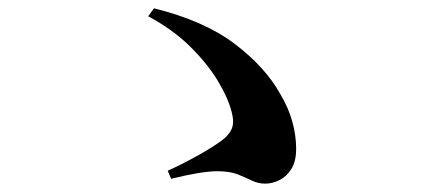

<svg xmlns="http://www.w3.org/2000/svg" viewBox="-20 -589 1040 464"><path d="M385.3 -176.4Q421.3 -192.6 457.2 -212.7Q493 -232.8 514.9 -248.7Q533.6 -262.3 540.1 -278Q546.6 -293.7 539.8 -318.6Q531 -352.8 506 -394.2Q481 -435.5 439.5 -476.5Q398 -517.5 338.1 -549.7L352.1 -568.9Q473.2 -539 547.2 -483Q621.2 -426.9 657.4 -361.7Q677.8 -327.2 686.7 -294.1Q695.7 -261.1 695.7 -229.1Q695.7 -199.1 684 -180.5Q672.3 -162 655.1 -153.6Q637.9 -145.2 620.9 -145.2Q603.6 -145.2 588.4 -152.7Q573.3 -160.2 554.2 -167.7Q535 -175.2 504.8 -175.2Q486.6 -175.2 459 -170.7Q431.3 -166.2 393.6 -157Z"/></svg>

Font: Noto Serif JP
Style: Regular
Weight: 200
Designer: Ryoko NISHIZUKA 西塚涼子 (kana & ideographs); Frank Grießhammer (Latin, Greek & Cyrillic); Wenlong ZHANG 张文龙 (bopomofo); San
Foundry: Adobe
Version: Version 2.001;hotconv 1.1.0;makeotfexe 2.6.0